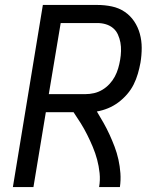

<svg xmlns="http://www.w3.org/2000/svg" viewBox="-20 -755 640 775"><path d="M32 0 153 -735H373Q403 -735 431.5 -729Q460 -723 483 -707.5Q506 -692 521.5 -669Q537 -646 544.5 -618.5Q552 -591 552 -561.5Q552 -532 547 -502Q543 -480 536.5 -457.5Q530 -435 519.5 -414Q509 -393 493 -374.5Q477 -356 457.5 -341.5Q438 -327 416 -318Q394 -309 371 -305Q385 -282 398 -259Q411 -236 422 -212Q433 -188 442.5 -163Q452 -138 458 -111Q464 -84 466 -56Q468 -28 464 0H380Q385 -28 382 -56.5Q379 -85 372 -111Q365 -137 354.5 -162Q344 -187 332 -211Q320 -235 306 -257.5Q292 -280 277 -302H165L115 0ZM324 -375Q342 -375 359.5 -379Q377 -383 393 -392.5Q409 -402 422 -416Q435 -430 443.5 -446Q452 -462 457 -479Q462 -496 465 -514Q468 -531 468.5 -549Q469 -567 466 -583.5Q463 -600 456 -615.5Q449 -631 436.5 -641.5Q424 -652 407.5 -657Q391 -662 373 -662H225L177 -375Z"/></svg>

Font: Zed Sans Extended
Style: Italic
Weight: 400
Width: 7
Italic angle: -9°
Designer: Belleve Invis
Foundry: Belleve Invis
Version: Version 1.0.0; ttfautohint (v1.8.4)